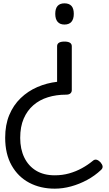

<svg xmlns="http://www.w3.org/2000/svg" viewBox="-20 -535 653 1150"><path d="M366 -286Q388 -286 399 -279Q410 -272 410 -258V5Q410 17 401.5 24.5Q393 32 376 32Q317 32 267 47.5Q217 63 180 95Q143 127 122 175.5Q101 224 101 291Q101 358 125.5 408.5Q150 459 196 487Q242 515 308 515Q354 515 394.5 503.5Q435 492 470.5 472.5Q506 453 535 429Q546 419 557.5 421.5Q569 424 581 436Q593 450 594.5 461Q596 472 586 482Q548 518 501.5 543Q455 568 405.5 581.5Q356 595 308 595Q222 595 155 559.5Q88 524 49.5 455.5Q11 387 11 290Q11 213 35.5 154Q60 95 103.5 53Q147 11 203.5 -13.5Q260 -38 322 -45V-258Q322 -272 333 -279Q344 -286 366 -286ZM366 -515Q394 -515 408 -499.5Q422 -484 422 -452Q422 -421 408 -404.5Q394 -388 366 -388Q339 -388 325 -404.5Q311 -421 311 -452Q311 -484 325 -499.5Q339 -515 366 -515Z"/></svg>

Font: Playwrite PT
Style: Regular
Weight: 400
Designer: Veronika Burian, José Scaglione
Foundry: TypeTogether
Version: Version 1.002